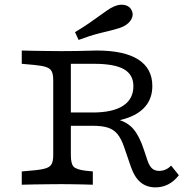

<svg xmlns="http://www.w3.org/2000/svg" viewBox="-20 -786 781 817"><path d="M206.5 -145.2V-445.2Q206.5 -468.5 200.4 -481.5Q194.4 -494.4 177 -500.4Q159.7 -506.5 125.8 -509.7L72.6 -514.5V-571Q96.8 -570.2 125.4 -569.8Q154 -569.4 182.7 -569Q211.3 -568.5 235.5 -568.5H243.5Q278.2 -568.5 306.9 -569Q335.5 -569.4 357.3 -570.2Q379 -571 391.9 -571Q508.9 -571 568.5 -532.7Q628.2 -494.4 628.2 -420.2Q628.2 -368.5 598.8 -333.5Q569.4 -298.4 511.7 -280.6Q454 -262.9 368.5 -262.9H248.4V-307.3H374.2Q459.7 -307.3 503.6 -335.9Q547.6 -364.5 547.6 -419.4Q547.6 -468.5 507.3 -491.5Q466.9 -514.5 380.6 -514.5H281.5V-145.2ZM641.9 11.3Q604 11.3 578.2 -10.1Q552.4 -31.5 537.1 -75.8L508.9 -158.1Q496.8 -194.4 480.6 -214.5Q464.5 -234.7 439.5 -242.7Q414.5 -250.8 374.2 -250.8H250V-288.7H368.5Q440.3 -288.7 482.3 -277Q524.2 -265.3 549.2 -235.1Q574.2 -204.8 592.7 -147.6L608.1 -101.6Q616.1 -79 627.4 -69Q638.7 -58.9 657.3 -58.9Q671.8 -58.9 684.7 -64.5Q697.6 -70.2 708.1 -81.5L741.1 -40.3Q721 -14.5 696 -1.6Q671 11.3 641.9 11.3ZM235.5 -2.4Q211.3 -2.4 182.7 -2Q154 -1.6 125.4 -1.2Q96.8 -0.8 72.6 0V-56.5L125.8 -61.3Q159.7 -64.5 177 -70.6Q194.4 -76.6 200.4 -89.5Q206.5 -102.4 206.5 -125.8V-145.2H281.5V-125.8Q281.5 -89.5 293.1 -77Q304.8 -64.5 343.5 -59.7L375 -56.5V0Q356.5 -0.8 333.9 -1.2Q311.3 -1.6 289.1 -2Q266.9 -2.4 247.6 -2.4H244.4ZM314.5 -616.1 299.2 -649.2Q333.1 -669.4 358.1 -686.7Q383.1 -704 402.4 -718.1Q421.8 -732.3 437.1 -742.7Q452.4 -753.2 466.1 -758.9Q490.3 -769.4 511.3 -764.5Q532.3 -759.7 540.3 -741.9Q549.2 -724.2 539.5 -705.2Q529.8 -686.3 506.5 -674.2Q490.3 -666.1 464.5 -659.7Q438.7 -653.2 401.6 -644Q364.5 -634.7 314.5 -616.1Z"/></svg>

Font: Playfair 5pt SemiExpanded Light
Style: Regular
Weight: 300
Width: 6
Designer: Claus Eggers Sørensen
Foundry: Claus Eggers Sørensen
Version: Version 2.203